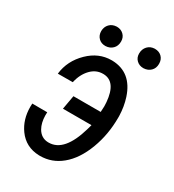

<svg xmlns="http://www.w3.org/2000/svg" viewBox="-170 -782 803 888"><g transform="rotate(30 231.5 -337.5)"><path d="M248.5 -464.4Q247.1 -464.4 246.1 -464.4Q209 -464.8 181.6 -436.5Q153.3 -407.2 143.1 -360.8L63.5 -360.4Q71.8 -433.1 127 -486.8Q180.2 -538.6 248 -538.6Q250.5 -538.6 252.9 -538.6Q355.5 -535.6 391.6 -425.8Q405.8 -382.3 407.2 -332.5Q407.2 -328.1 407.2 -323.7Q407.2 -233.9 377.9 -155.8Q347.2 -73.7 294.9 -30.8Q245.1 10.3 182.1 10.3Q179.2 10.3 176.3 10.3Q105 7.8 64.9 -47.9Q29.8 -96.7 29.8 -163.6Q29.8 -172.4 30.3 -181.6L110.4 -181.2Q109.9 -172.4 109.9 -164.6Q110.4 -125 126 -97.7Q145.5 -64.5 181.6 -63Q184.1 -63 186 -63Q269 -63 310.5 -207L317.4 -231.9H165L178.2 -306.2H323.7L325.2 -336.9L324.2 -358.9Q315.4 -462.4 248.5 -464.4ZM356.9 -668.5Q371.1 -683.6 394 -684.6Q395 -684.6 395.5 -684.6Q418 -684.6 432.1 -670.7Q446.3 -656.7 446.3 -634.3Q446.3 -633.3 446.3 -632.8Q446.3 -609.9 431.6 -595.5Q417 -581.1 394 -580.1Q393.1 -580.1 392.6 -580.1Q371.1 -580.1 356.7 -593.8Q342.3 -607.4 342.3 -629.4Q342.3 -652.8 356.9 -668.5ZM138.7 -631.8Q139.2 -654.3 153.3 -669.2Q167.5 -684.1 190.9 -685.1Q191.9 -685.1 192.4 -685.1Q213.9 -685.1 228.3 -671.1Q242.7 -657.2 242.7 -635.3Q242.7 -611.3 228 -596.7Q213.4 -582 190.4 -581.1Q189.5 -581.1 189 -581.1Q167 -581.1 153.3 -594.7Q138.7 -608.9 138.7 -631.8Z"/></g></svg>

Font: MAUL Condensed Italic
Style: Condenced Regular Italic
Weight: 400
Italic angle: -12°
Designer: MAUL
Version: Version 1.0; 2020; ttfautohint (v1.8.3)